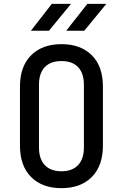

<svg xmlns="http://www.w3.org/2000/svg" viewBox="-20 -970 640 1000"><path d="M300 10Q200 10 142 -48Q84 -106 84 -212V-519Q84 -624 142 -682Q200 -740 300 -740Q400 -740 458 -682.5Q516 -625 516 -519V-212Q516 -106 458 -48Q400 10 300 10ZM300 -78Q356 -78 386.5 -110Q417 -142 417 -202V-529Q417 -588 387 -620Q357 -652 300 -652Q243 -652 213 -620Q183 -588 183 -529V-202Q183 -142 213.5 -110Q244 -78 300 -78ZM325 -810 435 -950H534L419 -810ZM141 -810 250 -950H350L235 -810Z"/></svg>

Font: JetBrains Mono NL Medium
Style: Regular
Weight: 500
Monospace: yes
Designer: Philipp Nurullin, Konstantin Bulenkov
Foundry: JetBrains
Version: Version 2.305; ttfautohint (v1.8.4.7-5d5b)